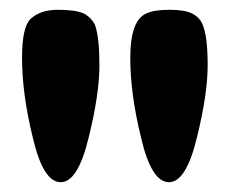

<svg xmlns="http://www.w3.org/2000/svg" viewBox="-20 -753 469 392"><path d="M183 -620Q183 -676 174 -702Q166 -718 150 -726Q133 -733 98 -733Q62 -733 42 -714Q25 -697 25 -635Q25 -561 47 -472Q68 -381 104 -381Q139 -381 161 -472Q183 -561 183 -620ZM404 -620Q404 -678 394 -702Q388 -718 371 -726Q356 -733 326 -733Q295 -733 280 -726Q246 -713 246 -635Q246 -561 268 -472Q289 -381 325 -381Q360 -381 382 -472Q404 -561 404 -620Z"/></svg>

Font: FredokaOneMacrons
Style: Regular
Weight: 500
Designer: ""
Foundry: ""
Version: ""